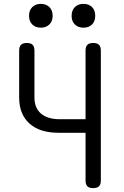

<svg xmlns="http://www.w3.org/2000/svg" viewBox="-20 -962 640 992"><path d="M422 -276H282Q185 -276 132 -324Q79 -372 79 -458V-700Q79 -721 88.5 -730.5Q98 -740 119 -740Q139 -740 148.5 -730.5Q158 -721 158 -700V-458Q158 -404 192 -375Q226 -346 289 -346H422V-700Q422 -721 431.5 -730.5Q441 -740 461 -740Q482 -740 491.5 -730.5Q501 -721 501 -700V-30Q501 -9 491.5 0.5Q482 10 461 10Q441 10 431.5 0.5Q422 -9 422 -30ZM411 -819Q384 -819 367 -835.5Q350 -852 350 -880Q350 -909 367 -925.5Q384 -942 411 -942Q439 -942 455.5 -925.5Q472 -909 472 -880Q472 -852 455.5 -835.5Q439 -819 411 -819ZM191 -819Q164 -819 147 -835.5Q130 -852 130 -880Q130 -909 147 -925.5Q164 -942 191 -942Q218 -942 235 -925.5Q252 -909 252 -880Q252 -852 235 -835.5Q218 -819 191 -819Z"/></svg>

Font: Maple Mono Normal NL Light
Style: Regular
Weight: 300
Monospace: yes
Designer: subframe7536
Version: Version 7.000